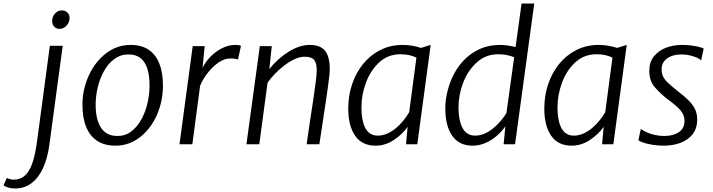

<svg xmlns="http://www.w3.org/2000/svg" viewBox="-139 -819 4048 1090"><path d="M-53 251Q-74.5 251 -91.8 246Q-109 241 -119 233L-100 191Q-94.5 194.5 -83.5 197.8Q-72.5 201 -63 201Q-27.5 201 -4 182.8Q19.5 164.5 34.2 132.8Q49 101 58 59.5Q67 18 73 -29L144 -559H217L142 -2Q131.5 78.5 105.5 135Q79.5 191.5 39.5 221.2Q-0.5 251 -53 251ZM199 -655Q181 -655 169 -667.5Q157 -680 157 -700Q157 -724 173.2 -742Q189.5 -760 211 -760Q231.5 -760 243.8 -748Q256 -736 256 -717Q256 -692.5 238.8 -673.8Q221.5 -655 199 -655Z M516 8Q454.5 8 413 -19.2Q371.5 -46.5 350.2 -98.2Q329 -150 329 -224Q329 -310.5 365 -390Q400.5 -468 462.8 -516Q525 -564 603 -564Q663.5 -564 704.2 -537Q745 -510 765.5 -458.5Q786 -407 786 -333Q786 -245.5 752 -167Q717.5 -88.5 655.8 -40.2Q594 8 516 8ZM528 -47Q572.5 -47 606.2 -72.8Q640 -98.5 663.2 -140.5Q686.5 -182.5 698.2 -233Q710 -283.5 710 -333Q710 -389.5 697.5 -429Q685 -468.5 658.8 -489.2Q632.5 -510 591 -510Q545 -510 510 -484Q475 -458 451.5 -415.8Q428 -373.5 416 -323.5Q404 -273.5 404 -225Q404 -139 435 -93Q466 -47 528 -47Z M953 0H880L955 -557H1023L1011 -434Q1027.5 -468.5 1056.8 -498Q1086 -527.5 1122.5 -545.8Q1159 -564 1197 -564Q1221.5 -564 1229 -558L1212 -481Q1205.5 -484 1194.8 -485.5Q1184 -487 1168 -487Q1133.5 -487 1099.2 -462.5Q1065 -438 1037.8 -402Q1010.5 -366 997 -332Z M1333 0H1260L1336 -557H1404L1390 -427Q1437.5 -486.5 1499.2 -525.2Q1561 -564 1620 -564Q1679.5 -564 1706.2 -531Q1733 -498 1733 -428Q1733 -412 1730.5 -387.8Q1728 -363.5 1723.2 -329.5Q1718.5 -295.5 1712 -250Q1710.5 -240.5 1708.5 -228Q1706.5 -215.5 1703.8 -197.2Q1701 -179 1697 -152.2Q1693 -125.5 1687.5 -88Q1682 -50.5 1674 0H1602Q1604.5 -17.5 1608.5 -46.2Q1612.5 -75 1619.8 -123.8Q1627 -172.5 1639 -250Q1649 -319 1654 -357.8Q1659 -396.5 1659 -421Q1659 -462.5 1643.8 -479.8Q1628.5 -497 1590 -497Q1563.5 -497 1533.8 -483.2Q1504 -469.5 1475 -447.2Q1446 -425 1421.2 -399.2Q1396.5 -373.5 1380 -350Z M1993 8Q1916 8 1877 -48.5Q1838 -105 1838 -203Q1838 -275.5 1859.8 -340.5Q1881.5 -405.5 1922.2 -455.8Q1963 -506 2020 -535Q2077 -564 2147 -564Q2170.5 -564 2198.5 -559.8Q2226.5 -555.5 2251 -547L2306 -564L2230 0H2166L2175 -99Q2144.5 -55.5 2096.2 -23.8Q2048 8 1993 8ZM2005 -49Q2033 -49 2059.2 -60.5Q2085.5 -72 2108.8 -91.5Q2132 -111 2151 -134.5Q2170 -158 2184 -182L2225 -492Q2185.5 -511 2135 -511Q2064.5 -511 2015 -466Q1965 -420.5 1939 -350.8Q1913 -281 1913 -211Q1913 -157 1923.5 -121Q1934 -85 1954.5 -67Q1975 -49 2005 -49Z M2544 8Q2467 8 2428 -48.5Q2389 -105 2389 -203Q2389 -284 2424 -369Q2447.5 -425 2486.8 -469Q2526 -513 2579.8 -538.5Q2633.5 -564 2701 -564Q2720 -564 2741.8 -561Q2763.5 -558 2788 -552L2822 -799H2894L2785 0H2720L2730 -102Q2709.5 -72 2680.2 -47Q2651 -22 2616.2 -7Q2581.5 8 2544 8ZM2557 -49Q2585 -49 2611 -60Q2637 -71 2660 -89.8Q2683 -108.5 2702.5 -131.2Q2722 -154 2736 -177L2780 -494Q2738.5 -511 2690 -511Q2618.5 -511 2568 -465Q2516.5 -418.5 2490.2 -348.8Q2464 -279 2464 -212Q2464 -158 2474.8 -121.8Q2485.5 -85.5 2506.2 -67.2Q2527 -49 2557 -49Z M3106 8Q3029 8 2990 -48.5Q2951 -105 2951 -203Q2951 -275.5 2972.8 -340.5Q2994.5 -405.5 3035.2 -455.8Q3076 -506 3133 -535Q3190 -564 3260 -564Q3283.5 -564 3311.5 -559.8Q3339.5 -555.5 3364 -547L3419 -564L3343 0H3279L3288 -99Q3257.5 -55.5 3209.2 -23.8Q3161 8 3106 8ZM3118 -49Q3146 -49 3172.2 -60.5Q3198.5 -72 3221.8 -91.5Q3245 -111 3264 -134.5Q3283 -158 3297 -182L3338 -492Q3298.5 -511 3248 -511Q3177.5 -511 3128 -466Q3078 -420.5 3052 -350.8Q3026 -281 3026 -211Q3026 -157 3036.5 -121Q3047 -85 3067.5 -67Q3088 -49 3118 -49Z M3629 8Q3598.5 8 3569 3.5Q3539.5 -1 3517 -8Q3494.5 -15 3485 -23L3499 -87Q3512.5 -77 3533 -67.8Q3553.5 -58.5 3578.8 -52.8Q3604 -47 3632 -47Q3683 -47 3715 -68.8Q3747 -90.5 3747 -133Q3747 -157 3734.8 -177.2Q3722.5 -197.5 3701.2 -216Q3680 -234.5 3653 -254Q3609 -288.5 3578 -324.2Q3547 -360 3547 -417Q3547 -466 3573 -498.8Q3599 -531.5 3641.2 -547.8Q3683.5 -564 3732 -564Q3758.5 -564 3783.2 -561Q3808 -558 3827 -553.2Q3846 -548.5 3856 -543L3841 -475Q3836 -483.5 3818 -491.5Q3800 -499.5 3776.5 -504.8Q3753 -510 3732 -510Q3679 -510 3648 -487.2Q3617 -464.5 3617 -426Q3617 -403 3624.8 -386Q3632.5 -369 3651 -351Q3669.5 -333 3702 -307Q3746 -273.5 3771.5 -247.5Q3797 -221.5 3808 -196.5Q3819 -171.5 3819 -141Q3819 -90 3793 -57Q3767 -24 3723.8 -8Q3680.5 8 3629 8Z"/></svg>

Font: Merriweather Sans Variable Regular
Style: Italic
Weight: 300
Italic angle: -8°
Designer: Eben Sorkin
Foundry: Eben Sorkin
Version: Version 2.001